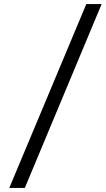

<svg xmlns="http://www.w3.org/2000/svg" viewBox="-20 -822 525 952"><path d="M26 110 408 -802H484L103 110Z"/></svg>

Font: Literata 7pt
Style: Italic
Weight: 400
Italic angle: -2°
Designer: Latin by Veronika Burian and Jose Scaglione. Greek by Irene Vlachou. Cyrillic by Vera Evstafieva
Foundry: TypeTogether
Version: Version 3.002